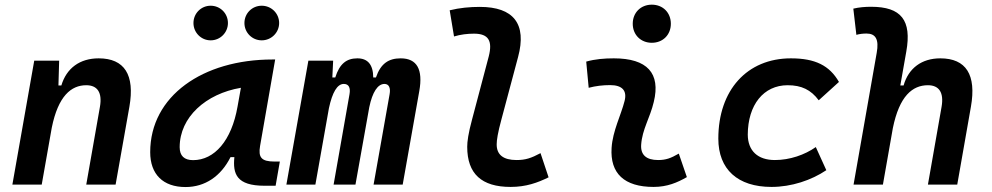

<svg xmlns="http://www.w3.org/2000/svg" viewBox="-20 -771 4142 802"><path d="M31.7 0H154.3L196.3 -237.8C223.1 -370.1 277.3 -415 340.3 -415C387.2 -415 407.7 -384.3 397.5 -325.2L340.3 0H462.9L520.5 -325.2C543.9 -458.5 500 -527.3 392.1 -527.3C313.5 -527.3 257.8 -486.3 236.3 -414.1H224.1L227.1 -517.6H123Z M754.9 10.3C836.4 10.3 902.8 -34.7 942.9 -114.7H959C952.1 -44.9 967.3 4.9 1085.4 4.9H1131.3L1148.9 -96.2H1127C1071.8 -96.2 1058.1 -113.3 1066.4 -161.6L1129.4 -522.5H1118.2C827.1 -522.5 607.4 -370.1 607.4 -135.3C607.4 -43 661.1 10.3 754.9 10.3ZM786.6 -102.1C749.5 -102.1 730.5 -120.1 730.5 -156.2C730.5 -281.2 839.4 -379.4 986.3 -404.3L972.2 -325.7C947.3 -183.1 875.5 -102.1 786.6 -102.1ZM1073.2 -602.5C1113.3 -602.5 1146 -634.8 1146 -674.8C1146 -715.3 1113.3 -747.1 1073.2 -747.1C1033.2 -747.1 1001 -715.3 1001 -674.8C1001 -634.8 1033.2 -602.5 1073.2 -602.5ZM859.9 -602.5C899.9 -602.5 932.1 -634.8 932.1 -674.8C932.1 -715.3 899.9 -747.1 859.9 -747.1C820.3 -747.1 788.1 -715.3 788.1 -674.8C788.1 -634.8 820.3 -602.5 859.9 -602.5Z M1371.6 -517.6H1268.1L1176.3 0H1297.4L1354 -319.3C1368.2 -385.3 1388.7 -420.4 1416 -420.4C1436.5 -420.4 1444.8 -405.3 1439.9 -377.4L1373.5 0H1464.8L1522.5 -323.2C1535.6 -386.7 1558.1 -420.4 1585.9 -420.4C1604.5 -420.4 1612.3 -404.3 1607.4 -377.4L1540.5 0H1662.1L1731.4 -390.6C1747.6 -481 1721.7 -527.3 1653.8 -527.3C1603.5 -527.3 1570.3 -505.9 1550.3 -447.3H1539.1C1538.6 -502.4 1515.1 -527.3 1472.7 -527.3C1427.7 -527.3 1398.4 -504.9 1380.4 -447.3H1368.2Z M2112.8 9.8C2177.7 9.8 2225.6 -7.8 2271.5 -30.3L2237.8 -131.3C2198.7 -110.4 2174.8 -102.5 2137.7 -102.5C2082.5 -102.5 2054.2 -124.5 2054.7 -168.5C2054.7 -185.1 2059.1 -215.8 2074.7 -272.9L2144 -532.7C2181.6 -671.9 2124.5 -742.2 1984.4 -742.2C1942.4 -742.2 1899.9 -738.3 1858.4 -728L1876.5 -618.7C1903.8 -627 1932.6 -630.4 1960 -630.4C2021 -630.4 2038.1 -600.1 2021.5 -535.2L1952.1 -272.9C1936 -213.4 1931.6 -179.7 1931.6 -157.7C1931.6 -44.9 1991.7 9.8 2112.8 9.8Z M2815.4 -129.4C2781.7 -109.9 2761.2 -102.5 2729 -102.5C2679.7 -102.5 2655.3 -124 2658.2 -166.5C2662.6 -231 2695.3 -278.8 2710.9 -345.2C2740.2 -465.3 2683.6 -527.3 2543.9 -527.3C2505.4 -527.3 2466.8 -524.4 2428.7 -513.7L2439 -404.3C2468.8 -412.1 2498.5 -415.5 2528.3 -415.5C2579.1 -415.5 2600.1 -392.6 2588.9 -349.1C2574.2 -290.5 2539.1 -224.1 2534.7 -153.3C2527.8 -46.4 2587.9 9.8 2710 9.8C2767.1 9.8 2809.1 -8.3 2849.1 -31.2ZM2702.6 -592.3C2749 -592.3 2782.2 -625.5 2782.2 -671.9C2782.2 -718.3 2749 -751.5 2702.6 -751.5C2656.7 -751.5 2623 -718.3 2623 -671.9C2623 -625.5 2656.7 -592.3 2702.6 -592.3Z M3216.8 -102.5C3145 -102.5 3104 -141.1 3103.5 -208.5C3104 -333 3169.4 -415 3270 -415C3328.1 -415 3367.2 -396 3399.9 -352.1L3484.4 -428.7C3444.8 -497.6 3384.8 -527.3 3283.7 -527.3C3100.6 -527.3 2980.5 -394.5 2980.5 -191.9C2980.5 -64 3061 9.8 3202.6 9.8C3286.1 9.8 3369.1 -18.1 3431.6 -60.1L3387.7 -156.7C3341.3 -124 3278.8 -102.5 3216.8 -102.5Z M3856 0H3978.5L4035.6 -325.2C4059.1 -458.5 4015.6 -527.3 3907.7 -527.3C3830.1 -527.3 3774.9 -486.3 3754.4 -414.1H3740.7L3765.6 -555.2C3789.1 -686.5 3744.6 -742.7 3618.7 -742.7C3593.8 -742.7 3568.8 -740.7 3544.4 -734.9L3557.1 -625.5C3571.3 -629.4 3585.4 -630.9 3599.6 -630.9C3637.7 -630.9 3652.3 -606.4 3642.1 -550.3L3545.4 0H3668L3709.5 -235.8C3736.8 -370.1 3791.5 -415 3856 -415C3902.8 -415 3923.3 -384.3 3913.1 -325.2Z"/></svg>

Font: Cascadia Code SemiBold
Style: Italic
Weight: 600
Italic angle: -10°
Monospace: yes
Designer: Aaron Bell
Foundry: Saja Typeworks
Version: Version 2404.023